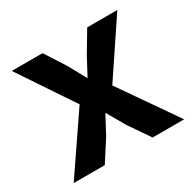

<svg xmlns="http://www.w3.org/2000/svg" viewBox="-113 -593 717 712"><g transform="rotate(-30 245.5 -237.5)"><path d="M315 -242 483 0H348L287 -89L242 -167L201 -90L143 0H10L175 -242L19 -475H151L208 -386L249 -311L289 -386L342 -475H471Z"/></g></svg>

Font: Mukta Vaani SemiBold
Style: Regular
Weight: 600
Designer: Noopur Datye, Girish Dalvi, Yashodeep Gholap, Pallavi Karambelkar
Foundry: Ek Type
Version: Version 2.538;PS 1.000;hotconv 16.6.51;makeotf.lib2.5.65220;